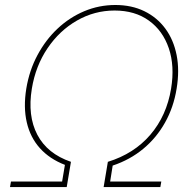

<svg xmlns="http://www.w3.org/2000/svg" viewBox="-20 -757 779 777"><path d="M20.5 0 24.4 -22.5H231.4L242.7 -89.8Q180.7 -113.8 141.6 -157.2Q102.5 -200.7 88.4 -261.7Q74.2 -322.8 86.4 -398.4Q98.6 -472.2 131.6 -533.9Q164.6 -595.7 212.9 -641.1Q261.2 -686.5 321 -711.7Q380.9 -736.8 446.8 -736.8Q512.7 -736.8 564.2 -711.7Q615.7 -686.5 649.2 -641.1Q682.6 -595.7 694.8 -533.9Q707 -472.2 694.8 -398.4Q682.6 -322.8 647.9 -261Q613.3 -199.2 559.8 -154.8Q506.3 -110.4 436 -86.9L425.8 -22.5H632.8L628.9 0H399.4L416.5 -102.1Q522.5 -134.8 588.4 -211.7Q654.3 -288.6 672.4 -398.4Q687.5 -490.2 663.1 -561.8Q638.7 -633.3 582.3 -673.8Q525.9 -714.4 443.8 -714.4Q362.3 -714.4 291.5 -673.8Q220.7 -633.3 172.4 -561.8Q124 -490.2 108.9 -398.4Q90.8 -288.6 131.1 -211.7Q171.4 -134.8 267.1 -102.1L250 0Z"/></svg>

Font: Inter 18pt Thin
Style: Italic
Weight: 250
Italic angle: -9.3988°
Version: Version 4.001;git-66647c0bb